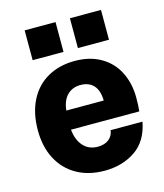

<svg xmlns="http://www.w3.org/2000/svg" viewBox="-108 -785 750 877"><g transform="rotate(-15 267.0 -347.0)"><path d="M91 -704H237V-563H91ZM305 -704H452V-563H305ZM352 -162H503Q486 -73 424.5 -31.5Q363 10 279 10Q204 10 148 -21.5Q92 -53 61.5 -111Q31 -169 31 -247Q31 -329 61.5 -388.5Q92 -448 147.5 -479Q203 -510 275 -510Q347 -510 399 -479.5Q451 -449 477.5 -395.5Q504 -342 504 -275Q504 -235 501 -211H178Q183 -161 209 -132.5Q235 -104 277 -104Q310 -104 330 -120.5Q350 -137 352 -162ZM180 -301H357Q356 -349 334 -373Q312 -397 272 -397Q234 -397 209.5 -372.5Q185 -348 180 -301Z"/></g></svg>

Font: CBA Beacon Sans Extra Bold
Style: Regular
Weight: 800
Designer: Wei Huang
Foundry: Wei Huang
Version: Version 1.002